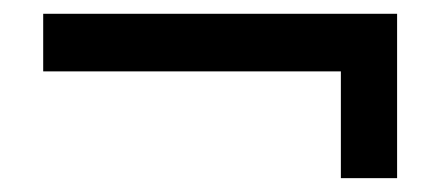

<svg xmlns="http://www.w3.org/2000/svg" viewBox="-20 -441 642 280"><path d="M559.1 -181.2V-420.9H43V-336.9H477.1V-181.2Z"/></svg>

Font: Hack Dev
Style: Regular
Weight: 400
Designer: Christopher Simpkins
Foundry: Christopher Simpkins
Version: Version 2.0315